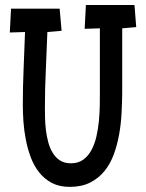

<svg xmlns="http://www.w3.org/2000/svg" viewBox="-20 -726 579 764"><path d="M522 -618.2 466.3 -613.3V-352.5Q465.8 -315.9 463.6 -274.2Q461.4 -232.4 454.1 -191.4Q446.8 -150.4 433.1 -112.5Q419.4 -74.7 396.2 -45.9Q373 -17.1 339.1 0.2Q305.2 17.6 257.3 17.6Q216.3 17.6 186.5 2Q156.7 -13.7 136 -39.8Q115.2 -65.9 102.5 -99.9Q89.8 -133.8 82.8 -170.2Q75.7 -206.5 73.2 -242.7Q70.8 -278.8 70.8 -309.6Q70.8 -381.8 74 -453.9Q77.1 -525.9 79.6 -598.6L19 -596.7L23.9 -691.4H217.3L225.1 -603.5L168.5 -598.6Q166 -523.4 162.4 -448.7Q158.7 -374 158.7 -298.8Q158.7 -280.8 159.2 -257.6Q159.7 -234.4 162.6 -209.5Q165.5 -184.6 171.9 -160.6Q178.2 -136.7 189.7 -117.9Q201.2 -99.1 218.8 -87.6Q236.3 -76.2 262.2 -76.2Q291.5 -76.2 311.5 -90.8Q331.5 -105.5 344.2 -129.4Q356.9 -153.3 363.8 -183.6Q370.6 -213.9 373.5 -244.6Q376.5 -275.4 377 -304.4Q377.4 -333.5 377.4 -354.5V-613.3L316.9 -611.3L321.8 -706.1H515.1Z"/></svg>

Font: Maiden Orange
Style: Regular
Weight: 400
Designer: Astigmatic (AOETI)
Foundry: Astigmatic (AOETI)
Version: Version 1.000